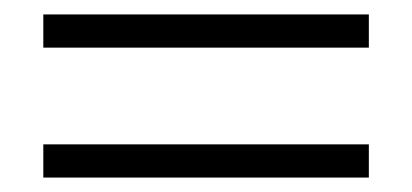

<svg xmlns="http://www.w3.org/2000/svg" viewBox="-20 -442 571 266"><path d="M40 -422H491V-376H40ZM40 -242H491V-196H40Z"/></svg>

Font: InknutAntiqua
Style: Medium
Weight: 500
Designer: Claus Eggers Srensen
Foundry: Claus Eggers Srensen
Version: Version 1.000; ttfautohint (v1.2) -l 7 -r 28 -G 50 -x 13 -D 